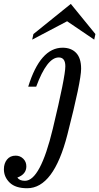

<svg xmlns="http://www.w3.org/2000/svg" viewBox="-144 -749 521 1010"><path d="M-1 241.2Q-62.5 241.2 -93 211.7Q-123.5 182.1 -123.5 141.1Q-123.5 110.8 -107.2 90.3Q-90.8 69.8 -61.5 69.8Q-38.1 69.8 -21.7 85.9Q-5.4 102.1 -5.4 126Q-5.4 167.5 -52.7 185.1Q-41.5 202.1 -12.7 202.1Q67.9 202.1 133.8 -71.8Q199.7 -345.7 199.7 -400.4Q199.7 -446.8 165 -446.8Q103 -446.8 46.4 -293H4.4Q67.9 -498 185.1 -498Q230.5 -498 256.6 -470.7Q282.7 -443.4 282.7 -387.2Q282.7 -322.3 210.4 -40.5Q138.2 241.2 -1 241.2ZM351.6 -540.5 209 -637.2 25.4 -540.5 31.7 -569.8 228.5 -728.5 357.9 -569.8Z"/></svg>

Font: Munson
Style: Italic
Weight: 400
Italic angle: -12°
Designer: Paul James MIller
Foundry: High-Logic / Made with FontCreator
Version: Version 2.10;May 5, 2019;FontCreator 11.5.0.2430 64-bit